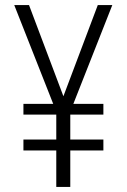

<svg xmlns="http://www.w3.org/2000/svg" viewBox="-20 -734 499 754"><path d="M229 -356 364 -714H421L268 -326H386V-284H256V-186H386V-143H256V0H201V-143H72V-186H201V-284H72V-326H189L36 -714H94Z"/></svg>

Font: Noto Sans Georgian Condensed Light
Style: Regular
Weight: 300
Width: 3
Designer: Monotype Design Team, Akaki Razmadze
Foundry: Google LLC
Version: Version 2.005; ttfautohint (v1.8.4.7-5d5b)